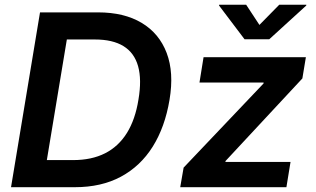

<svg xmlns="http://www.w3.org/2000/svg" viewBox="-20 -779 1314 799"><path d="M291.5 0H88.4L106.4 -112.8H284.2Q361.3 -112.8 417.2 -141.1Q473.1 -169.4 508.1 -225.6Q543 -281.7 556.2 -364.7Q570.3 -447.8 554.7 -503.4Q539.1 -559.1 494.1 -586.9Q449.2 -614.7 374.5 -614.7H186.5L205.1 -727.5H388.2Q496.6 -727.5 569.6 -683.8Q642.6 -640.1 673.6 -558.6Q704.6 -477.1 685.5 -363.8Q666.5 -250 615.5 -168.7Q564.5 -87.4 483.2 -43.7Q401.9 0 291.5 0ZM276.9 -727.5 156.2 0H25.9L146.5 -727.5ZM730 0 744.1 -81.5 1076.7 -431.6 1077.1 -435.5H810.1L827.1 -541H1252.9L1238.3 -452.6L918.5 -108.9L918 -105H1189L1171.9 0ZM1004.4 -759.3 1059.6 -675.3 1142.1 -759.3H1254.9L1254.4 -755.9L1100.6 -615.7H997.6L891.6 -755.9L892.1 -759.3Z"/></svg>

Font: Inter 17pt SemiBold
Style: Italic
Weight: 600
Italic angle: -9.3988°
Version: Version 4.001;git-66647c0bb